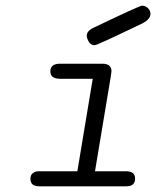

<svg xmlns="http://www.w3.org/2000/svg" viewBox="-20 -655 565 675"><path d="M87 -26Q87 -39 94 -45Q101 -51 107 -52Q113 -53 125 -53H252L306 -378H192Q157 -378 157 -404Q157 -431 191 -431H340Q372 -431 372 -404L369 -383L314 -53H423Q455 -53 455 -27Q455 0 424 0H118Q87 0 87 -26ZM285 -530Q285 -547 312 -559Q471 -635 479 -635Q491 -635 500 -626.5Q509 -618 509 -606Q509 -587 479 -572Q321 -496 313 -496Q299 -496 292 -508.5Q285 -521 285 -530Z"/></svg>

Font: CMU Typewriter Text
Style: LightOblique
Weight: 200
Italic angle: -9.46001°
Version: Version 0.7.0